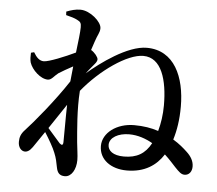

<svg xmlns="http://www.w3.org/2000/svg" viewBox="-57 -866 1114 985"><g transform="rotate(5 500.0 -373.0)"><path d="M233 -467C250 -478 278 -494 306 -509L298 -431C230 -327 131 -208 88 -162C68 -141 62 -123 62 -99C62 -70 79 -52 98 -52C119 -53 132 -72 147 -95L192 -161C215 -125 239 -83 248 -59C259 -33 263 -11 268 15C273 41 284 56 312 56C346 56 369 16 369 -32C369 -58 363 -89 360 -123C355 -182 344 -291 351 -387C442 -499 578 -594 660 -594C754 -594 787 -481 787 -350C787 -302 780 -256 769 -217C734 -229 692 -236 644 -236C555 -236 483 -183 483 -115C483 -45 544 -1 626 -1C718 -1 777 -42 814 -100C839 -77 859 -54 872 -40C894 -17 906 -5 923 -5C947 -5 961 -25 961 -50C961 -78 947 -102 923 -124C906 -140 882 -161 850 -180C865 -228 874 -284 874 -351C874 -504 816 -637 674 -637C575 -637 440 -537 373 -479C384 -493 394 -507 405 -519C418 -535 427 -543 427 -556C427 -567 409 -590 390 -601C396 -620 401 -635 405 -646C416 -681 428 -693 428 -716C428 -749 368 -802 318 -802C292 -802 269 -795 246 -786L247 -768C272 -762 292 -756 305 -749C323 -740 327 -734 327 -712C327 -687 321 -639 314 -581C262 -556 179 -522 153 -522C131 -522 115 -538 100 -564L84 -560C83 -543 83 -525 87 -510C99 -473 144 -430 182 -430C201 -430 213 -452 233 -467ZM744 -152C714 -96 671 -71 605 -71C549 -71 522 -94 522 -124C522 -162 567 -187 623 -187C668 -187 709 -172 744 -152ZM292 -310C290 -234 291 -160 290 -119C290 -101 283 -99 271 -110L207 -183Z"/></g></svg>

Font: Noto Serif CJK JP SemiBold
Style: Regular
Weight: 600
Designer: Ryoko NISHIZUKA 西塚涼子 (kana & ideographs); Frank Grießhammer (Latin, Greek & Cyrillic); Wenlong ZHANG 张文龙 (bopomofo); San
Foundry: Adobe
Version: Version 2.001;hotconv 1.1.0;makeotfexe 2.6.0